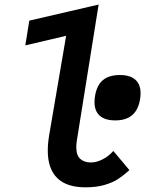

<svg xmlns="http://www.w3.org/2000/svg" viewBox="-20 -810 640 842"><path d="M189.5 -149.5Q189.5 -180.5 195.5 -216.5L270 -653L91 -611L108.5 -719.5L412.5 -790L317 -193.5Q314.5 -176 314.5 -165Q314.5 -129 332 -113.2Q349.5 -97.5 378.5 -97.5Q402.5 -97.5 429.2 -110.8Q456 -124 477 -148L547.5 -64Q542.5 -60 539 -56.5Q517 -37.5 496 -23.8Q475 -10 439.2 0.8Q403.5 11.5 354 11.5Q272.5 11.5 231 -29.2Q189.5 -70 189.5 -149.5ZM394.5 -362Q394.5 -378 397 -390.5Q405 -437 431.8 -459Q458.5 -481 505.5 -481Q550 -481 573.2 -460.8Q596.5 -440.5 596.5 -401.5Q596.5 -386 594 -373.5Q586 -327 559 -304.5Q532 -282 485.5 -282Q440.5 -282 417.5 -302.5Q394.5 -323 394.5 -362Z"/></svg>

Font: JuliaMono BoldItalic
Style: Regular
Weight: 700
Italic angle: -9°
Monospace: yes
Designer: cormullion
Foundry: corm
Version: Version 0.049; ttfautohint (v1.8.4)